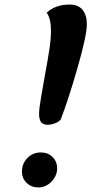

<svg xmlns="http://www.w3.org/2000/svg" viewBox="-20 -795 404 840"><path d="M151 -296Q151 -321 161 -377.5Q171 -434 173 -446Q189 -532 196 -578.5Q203 -625 203 -659Q203 -716 184 -739Q222 -775 284 -775Q323 -775 341.5 -751.5Q360 -728 360 -689Q360 -640 318.5 -496Q277 -352 245 -271Q234 -260 218 -254.5Q202 -249 190 -249Q168 -249 159.5 -261Q151 -273 151 -296ZM76 -44Q76 -79 99.5 -103.5Q123 -128 159 -128Q190 -128 210 -108Q230 -88 230 -59Q230 -26 205.5 -0.5Q181 25 147 25Q117 25 96.5 5Q76 -15 76 -44Z"/></svg>

Font: Lemonada
Style: Regular
Weight: 400
Designer: Mohamed Gaber (Arabic) Eduardo Tunni (Latin)
Foundry: Kief Type Foundry
Version: Version 3.006